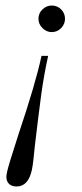

<svg xmlns="http://www.w3.org/2000/svg" viewBox="-20 -464 297 694"><path d="M167 -348Q148 -348 133.5 -362.5Q119 -377 119 -396Q119 -416 133.5 -430Q148 -444 167 -444Q187 -444 201 -430Q215 -416 215 -396Q215 -377 201 -362.5Q187 -348 167 -348ZM106 63Q100 129 95 151Q82 210 40 210Q22 210 12.5 200.5Q3 191 3 175Q3 162 16.5 117.5Q30 73 47 21Q109 -163 130 -262H154Q138 -189 128.5 -118Q119 -47 106 63Z"/></svg>

Font: Arapey
Style: Italic
Weight: 400
Italic angle: -12°
Designer: Eduardo Rodriguez Tunni
Foundry: Eduardo Rodriguez Tunni
Version: Version 3.000